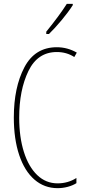

<svg xmlns="http://www.w3.org/2000/svg" viewBox="-20 -970 443 1000"><path d="M80 -357Q80 -256 104.5 -178.5Q129 -101 174 -58Q219 -15 280 -15Q334 -15 378 -43V-16Q359 -4 333 3Q307 10 280 10Q211 10 159.5 -34.5Q108 -79 80 -162.5Q52 -246 52 -358Q52 -515 107 -619.5Q162 -724 276 -724Q331 -724 380 -696L367 -673Q327 -699 276 -699Q176 -699 128 -600Q80 -501 80 -357ZM359 -943Q336 -907 300.5 -864.5Q265 -822 235 -793H221V-805Q290 -890 328 -950H359Z"/></svg>

Font: Noto Sans Display Thin Cond
Style: Regular
Weight: 250
Width: 3
Designer: Monotype Design team
Foundry: Monotype Imaging Inc.
Version: Version 1.000